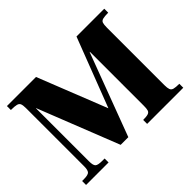

<svg xmlns="http://www.w3.org/2000/svg" viewBox="-135 -897 1134 1134"><g transform="rotate(-45 432.0 -330.0)"><path d="M19 0V-33H32Q70 -33 79.5 -44.5Q89 -56 89 -86V-570Q89 -595 84.5 -607Q80 -619 65 -623Q50 -627 18 -627V-660H261L432 -228H433L599 -660H831V-627Q800 -627 785.5 -623Q771 -619 767 -607Q763 -595 763 -570V-89Q763 -66 767.5 -53.5Q772 -41 786.5 -37Q801 -33 831 -33V0H529V-33Q558 -33 571 -37.5Q584 -42 587.5 -54Q591 -66 591 -89V-540H589L395 -23H331L131 -530H130V-86Q130 -53 140.5 -43Q151 -33 187 -33H207V0Z"/></g></svg>

Font: Frank Ruhl Libre Black
Style: Regular
Weight: 900
Designer: Yanek Iontef
Foundry: Fontef
Version: Version 6.004